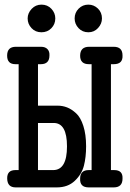

<svg xmlns="http://www.w3.org/2000/svg" viewBox="-20 -814 565 834"><path d="M48.8 -610.8H158.2Q176.3 -610.8 186 -600.8Q195.8 -590.8 194.8 -573.2Q194.8 -535.2 157.2 -535.2H145V-355H231Q252 -355 271.5 -347.4Q291 -339.8 310.5 -322Q330.1 -304.2 342 -267.1Q354 -230 354 -178.2Q354 -131.3 344.5 -94.2Q335 -57.1 304.9 -28.6Q274.9 0 227.1 0H47.9Q11.2 0 11.2 -40Q11.2 -75.2 46.9 -75.2H61V-535.2H46.9Q10.7 -535.2 11 -573Q11.2 -610.8 48.8 -610.8ZM100.1 -733.9Q100.1 -756.8 117.4 -775.4Q134.8 -793.9 160.2 -793.9Q186 -793.9 203.1 -775.9Q220.2 -757.8 220.2 -733.9Q220.2 -709 203.1 -691.4Q186 -673.8 159.9 -673.8Q133.8 -673.8 116.9 -691.9Q100.1 -710 100.1 -733.9ZM145 -75.2H210.9Q271 -75.2 271 -178.2Q271 -280.3 212.9 -279.8H145ZM304.2 -733.9Q304.2 -758.8 321.5 -776.4Q338.9 -793.9 363.8 -793.9Q387.7 -793.9 405.3 -776.9Q422.9 -759.8 422.9 -733.9Q422.9 -710.9 406 -692.4Q389.2 -673.8 363.8 -673.8Q337.9 -673.8 321 -691.9Q304.2 -710 304.2 -733.9ZM328.1 -38.1Q328.1 -75.2 365.2 -75.2H377.9V-535.2H366.2Q328.1 -535.2 328.1 -571.8Q328.1 -610.8 367.2 -610.8H474.1Q512.2 -610.8 512.2 -573.2Q514.2 -535.2 474.1 -535.2H461.9V-75.2H476.1Q514.2 -75.2 512.2 -38.1Q512.2 0 474.1 0H365.2Q326.2 0 328.1 -38.1Z"/></svg>

Font: CMU Typewriter Text
Style: Bold
Weight: 700
Version: Version 0.7.0